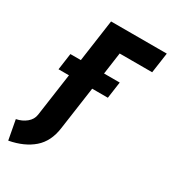

<svg xmlns="http://www.w3.org/2000/svg" viewBox="-243 -812 1023 1146"><g transform="rotate(30 268.5 -238.5)"><path d="M78 0 120 -296H48L64 -410H136L177 -700H561L541 -560H317L296 -410H404L388 -296H280L238 0Q225 97 163.5 150.5Q102 204 1 223L-24 89Q16 81 44.5 57.5Q73 34 78 0Z"/></g></svg>

Font: Finlandica
Style: Bold Italic
Weight: 700
Italic angle: -8°
Designer: Niklas Ekholm, Juho Hiilivirta, Jaakko Suomalainen
Foundry: Helsinki Type Studio
Version: Version 1.064; ttfautohint (v1.8.4.7-5d5b)